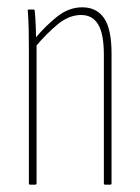

<svg xmlns="http://www.w3.org/2000/svg" viewBox="-20 -505 383 525"><path d="M267 0Q264 0 264 -4V-355Q264 -412 248.5 -438Q233 -464 202 -464Q168 -464 136.5 -437.5Q105 -411 75 -375V-399Q106 -436 137.5 -460.5Q169 -485 205 -485Q244 -485 264.5 -455.5Q285 -426 285 -358V-4Q285 0 281 0ZM62 0Q59 0 59 -4V-368Q59 -395 58.5 -423Q58 -451 56 -475Q55 -479 59 -479H71Q75 -479 75 -475Q77 -456 78 -427Q79 -398 79 -383L80 -382V-4Q80 0 76 0Z"/></svg>

Font: Sofia Sans Extra Condensed Thin
Style: Regular
Weight: 250
Version: Version 4.100